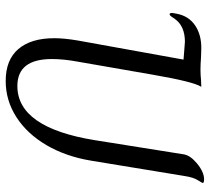

<svg xmlns="http://www.w3.org/2000/svg" viewBox="-52 -692 754 691"><g transform="rotate(90 325.5 -347.0)"><path d="M118 -165Q118 -200 126 -248L195 -630Q190 -630 170 -632Q134 -635 131 -635Q74 -635 48 -598Q46 -595 41 -587.5Q36 -580 32 -580Q27 -580 27 -589Q27 -591 30 -606Q38 -648 71 -671Q104 -694 153 -694L186 -693Q214 -691 231 -691Q249 -691 269 -693L293 -694Q275 -667 250 -523L202 -247Q193 -198 193 -156Q193 -32 290 -32Q440 -32 485 -311L536 -631Q540 -655 570 -679.5Q600 -704 626 -704Q639 -704 639 -699Q639 -697 629 -681.5Q619 -666 614 -634L559 -299Q544 -207 503 -137Q462 -67 402 -28.5Q342 10 272 10Q196 10 157 -35.5Q118 -81 118 -165Z"/></g></svg>

Font: Charm
Style: Regular
Weight: 400
Designer: Katatrad Aksorn Co.,Ltd.
Foundry: Cadson Demak Co.,Ltd.
Version: Version 1.001